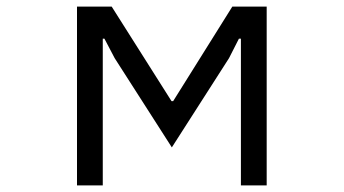

<svg xmlns="http://www.w3.org/2000/svg" viewBox="-20 -561 1040 581"><path d="M291 0H213V-541H318L499 -255H504L683 -541H787V0H709V-444H703L673 -385L500 -115L327 -385L296 -444H291Z"/></svg>

Font: IBM Plex Sans JP
Style: Regular
Weight: 400
Designer: Mike Abbink; Paul van der Laan; Pieter van Rosmalen; Wujin Sim; Yejin Wi; Jinhee Kim; Boomi Park; Yona Kim; Kichan Ma
Foundry: Sandoll Inc.
Version: Version 1.001